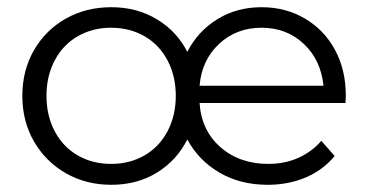

<svg xmlns="http://www.w3.org/2000/svg" viewBox="-20 -508 1022 533"><path d="M939 -222H534Q539 -146 592 -99.5Q645 -53 725 -53Q770 -53 807.5 -69.5Q845 -86 872 -117L909 -75Q877 -36 829 -15.5Q781 5 723 5Q647 5 589 -29Q531 -63 500 -121Q471 -63 416 -29Q361 5 289 5Q219 5 163 -27Q107 -59 74.5 -115Q42 -171 42 -242Q42 -313 74.5 -369Q107 -425 163 -456.5Q219 -488 289 -488Q360 -488 415.5 -454.5Q471 -421 500 -364Q529 -421 583 -454.5Q637 -488 706 -488Q773 -488 826.5 -456.5Q880 -425 910 -369.5Q940 -314 940 -242ZM534 -270H878Q871 -341 823.5 -386Q776 -431 706 -431Q636 -431 588 -386Q540 -341 534 -270ZM288.5 -53Q340 -53 381 -76.5Q422 -100 445 -143.5Q468 -187 468 -242Q468 -297 445 -340.5Q422 -384 381 -407.5Q340 -431 288.5 -431Q237 -431 196 -407.5Q155 -384 132 -340.5Q109 -297 109 -242Q109 -187 132 -143.5Q155 -100 196 -76.5Q237 -53 288.5 -53Z"/></svg>

Font: Montserrat Ace
Style: Regular
Weight: 400
Designer: Julieta Ulanovsky
Foundry: Julieta Ulanovsky
Version: Version 1